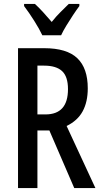

<svg xmlns="http://www.w3.org/2000/svg" viewBox="-20 -960 517 980"><path d="M206 -714Q321 -714 374.5 -663Q428 -612 428 -509Q428 -440 402 -392Q376 -344 320 -317L467 0H359L232 -294H171V0H72V-714ZM205 -625H171V-376H212Q327 -376 327 -505Q327 -569 297 -597Q267 -625 205 -625ZM196 -780Q181 -812 154.5 -854Q128 -896 103 -929V-940H158Q176 -924 199 -899Q222 -874 244 -848Q268 -878 287.5 -897Q307 -916 331 -940H385V-929Q370 -909 352.5 -882.5Q335 -856 318.5 -829Q302 -802 292 -780Z"/></svg>

Font: Noto Sans Telugu ExtraCondensed Medium
Style: Regular
Weight: 500
Width: 2
Designer: Jelle Bosma - Monotype Design Team
Foundry: Monotype Imaging Inc.
Version: Version 2.005; ttfautohint (v1.8.4.7-5d5b)